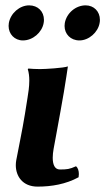

<svg xmlns="http://www.w3.org/2000/svg" viewBox="-20 -687 393 717"><path d="M222 -601C221.4 -597.3 221.1 -593.6 221.1 -590C221.1 -560 243.5 -536 276.6 -536C311.6 -536 345.9 -566 352 -601C352.8 -605.1 353.1 -609.1 353.1 -613C353.1 -644.1 330.8 -667 299.7 -667C262.7 -667 228.6 -638 222 -601ZM13 -601C12.4 -597.3 12.1 -593.6 12.1 -590C12.1 -559.9 34.3 -536 65.6 -536C102.6 -536 136.9 -566 143 -601C143.8 -605.1 144.1 -609.1 144.1 -613C144.1 -644.1 121.6 -667 88.7 -667C53.7 -667 19.6 -638 13 -601ZM73.1 -261.1C63.6 -201.6 45.9 -118.1 40.6 -88.1C39.6 -82.2 39 -76.2 39 -70.2C39 -29 64.4 9.9 120.3 9.9C172.3 9.9 225.9 0.9 273.5 -25.1C274.2 -29 274.5 -33 274.5 -36.9C274.5 -49.2 271.1 -60.8 263.7 -66.1C239.8 -55.1 229.6 -54.1 203.6 -54.1C184.3 -54.1 176.9 -72.5 176.9 -97.9C176.9 -108.1 178.1 -119.4 180.2 -131.1C185.5 -161.1 195.5 -212.1 206 -272L218.5 -343C224.2 -375 233.5 -439 233.5 -439C217.4 -433 148.7 -429 129.7 -429C117.7 -429 91.9 -430 86.1 -431L83.7 -429C87.9 -415.5 89.4 -400.7 89.4 -386C89.4 -362.5 85.6 -339.2 82.8 -322Z"/></svg>

Font: Linux Biolinum O 
Style: Bold Italic
Weight: 700
Designer: Philipp H. Poll
Foundry: Philipp H. Poll
Version: Version 1.3.2